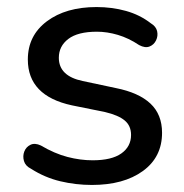

<svg xmlns="http://www.w3.org/2000/svg" viewBox="-20 -516 523 545"><path d="M241 9Q195 9 151 -1.5Q107 -12 68 -37Q52 -45 48 -59Q44 -73 49 -86Q54 -99 66.5 -105Q79 -111 96 -103Q135 -80 171.5 -70.5Q208 -61 243 -61Q297 -61 324.5 -80.5Q352 -100 352 -133Q352 -159 334 -174Q316 -189 278 -198L184 -217Q59 -244 59 -347Q59 -415 113 -455.5Q167 -496 254 -496Q298 -496 337.5 -485Q377 -474 408 -450Q423 -441 426 -427.5Q429 -414 423 -401.5Q417 -389 404.5 -384Q392 -379 375 -388Q345 -408 314.5 -417Q284 -426 255 -426Q201 -426 174 -405.5Q147 -385 147 -352Q147 -300 215 -286L309 -266Q374 -253 407 -222Q440 -191 440 -139Q440 -70 385.5 -30.5Q331 9 241 9Z"/></svg>

Font: Chiron GoRound TC
Style: Regular
Weight: 400
Designer: Ryoko NISHIZUKA 西塚涼子 (kana, bopomofo & ideographs); Paul D. Hunt (Latin, Greek & Cyrillic); Sandoll Communications 산돌커뮤니
Foundry: Adobe
Version: Version 1.000;hotconv 1.1.1;makeotfexe 2.6.0